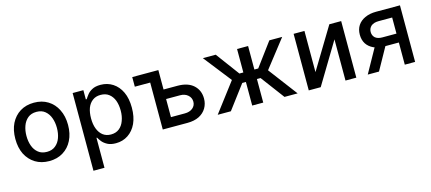

<svg xmlns="http://www.w3.org/2000/svg" viewBox="-56 -1070 4015 1790"><g transform="rotate(-15 1951.5 -174.5)"><path d="M300.8 10.7Q224.6 10.7 167 -24.4Q110.4 -59.6 78.1 -122.1Q46.9 -185.5 46.9 -270.5Q46.9 -355.5 78.1 -418.9Q110.4 -482.4 167 -517.6Q224.6 -552.7 300.8 -552.7Q377.9 -552.7 434.6 -517.6Q492.2 -482.4 523.4 -418.9Q555.7 -355.5 555.7 -270.5Q555.7 -185.5 523.4 -122.1Q492.2 -59.6 434.6 -24.4Q377.9 10.7 300.8 10.7ZM301.8 -78.1Q351.6 -78.1 383.8 -104.5Q417 -130.9 432.6 -174.8Q448.2 -217.8 448.2 -270.5Q448.2 -323.2 432.6 -366.2Q417 -410.2 383.8 -437.5Q351.6 -463.9 301.8 -463.9Q251 -463.9 218.8 -437.5Q185.5 -410.2 169.9 -366.2Q154.3 -323.2 154.3 -270.5Q154.3 -217.8 169.9 -174.8Q185.5 -130.9 218.8 -104.5Q251 -78.1 301.8 -78.1Z M673.8 204.1Q673.8 16.6 673.8 -545.9Q700.2 -545.9 777.3 -545.9Q777.3 -523.4 777.3 -457Q780.3 -457 786.1 -457Q795.9 -473.6 813.5 -496.1Q830.1 -518.6 861.3 -535.2Q892.6 -552.7 943.4 -552.7Q1008.8 -552.7 1060.5 -519.5Q1113.3 -485.4 1142.6 -422.9Q1171.9 -360.4 1171.9 -271.5Q1171.9 -183.6 1142.6 -120.1Q1113.3 -57.6 1061.5 -23.4Q1009.8 10.7 944.3 10.7Q894.5 10.7 863.3 -5.9Q832 -22.5 813.5 -44.9Q795.9 -67.4 786.1 -85Q784.2 -85 780.3 -85Q780.3 -12.7 780.3 204.1Q753.9 204.1 673.8 204.1ZM778.3 -272.5Q778.3 -214.8 794.9 -171.9Q811.5 -128.9 842.8 -104.5Q875 -80.1 919.9 -80.1Q967.8 -80.1 1000 -105.5Q1032.2 -130.9 1047.9 -174.8Q1064.5 -217.8 1064.5 -272.5Q1064.5 -327.1 1048.8 -370.1Q1032.2 -413.1 1000 -437.5Q968.8 -461.9 919.9 -461.9Q874 -461.9 842.8 -438.5Q810.5 -415 793.9 -372.1Q778.3 -329.1 778.3 -272.5Z M1397.5 -545.9Q1397.5 -522.5 1397.5 -453.1Q1360.4 -453.1 1249 -453.1Q1249 -476.6 1249 -545.9Q1286.1 -545.9 1397.5 -545.9ZM1477.5 -358.4Q1516.6 -358.4 1635.7 -358.4Q1735.4 -358.4 1790 -308.6Q1843.8 -258.8 1843.8 -179.7Q1843.8 -128.9 1819.3 -87.9Q1794.9 -46.9 1749 -23.4Q1702.1 0 1635.7 0Q1555.7 0 1397.5 0Q1397.5 -136.7 1397.5 -545.9Q1422.9 -545.9 1501 -545.9Q1501 -431.6 1501 -91.8Q1535.2 -91.8 1635.7 -91.8Q1681.6 -91.8 1710.9 -115.2Q1740.2 -139.6 1740.2 -176.8Q1740.2 -215.8 1710.9 -241.2Q1681.6 -266.6 1635.7 -266.6Q1583 -266.6 1477.5 -266.6Q1477.5 -289.1 1477.5 -358.4Z M1927.7 0Q1981.4 -69.3 2139.6 -279.3Q2086.9 -345.7 1930.7 -545.9Q1961.9 -545.9 2054.7 -545.9Q2096.7 -489.3 2222.7 -319.3Q2232.4 -319.3 2260.7 -319.3Q2260.7 -376 2260.7 -545.9Q2287.1 -545.9 2367.2 -545.9Q2367.2 -489.3 2367.2 -319.3Q2376 -319.3 2404.3 -319.3Q2446.3 -376 2572.3 -545.9Q2603.5 -545.9 2696.3 -545.9Q2644.5 -478.5 2488.3 -279.3Q2541 -209 2699.2 0Q2667 0 2572.3 0Q2530.3 -56.6 2402.3 -227.5Q2393.6 -227.5 2367.2 -227.5Q2367.2 -170.9 2367.2 0Q2340.8 0 2260.7 0Q2260.7 -56.6 2260.7 -227.5Q2252 -227.5 2225.6 -227.5Q2182.6 -170.9 2054.7 0Q2022.5 0 1927.7 0Z M2911.1 -148.4Q2970.7 -248 3151.4 -545.9Q3179.7 -545.9 3265.6 -545.9Q3265.6 -409.2 3265.6 0Q3239.3 0 3161.1 0Q3161.1 -99.6 3161.1 -397.5Q3101.6 -297.9 2921.9 0Q2893.6 0 2806.6 0Q2806.6 -136.7 2806.6 -545.9Q2833 -545.9 2911.1 -545.9Q2911.1 -446.3 2911.1 -148.4Z M3733.4 0Q3733.4 -113.3 3733.4 -455.1Q3701.2 -455.1 3602.5 -455.1Q3556.6 -455.1 3530.3 -433.6Q3504.9 -411.1 3504.9 -376Q3504.9 -341.8 3528.3 -320.3Q3552.7 -299.8 3595.7 -299.8Q3652.3 -299.8 3764.6 -299.8Q3764.6 -278.3 3764.6 -213.9Q3722.7 -213.9 3595.7 -213.9Q3535.2 -213.9 3491.2 -233.4Q3447.3 -253.9 3423.8 -290Q3400.4 -327.1 3400.4 -377.9Q3400.4 -429.7 3424.8 -466.8Q3449.2 -503.9 3494.1 -524.4Q3540 -545.9 3602.5 -545.9Q3679.7 -545.9 3833 -545.9Q3833 -409.2 3833 0Q3808.6 0 3733.4 0ZM3376 0Q3414.1 -69.3 3529.3 -275.4Q3556.6 -275.4 3637.7 -275.4Q3599.6 -207 3484.4 0Q3457 0 3376 0Z"/></g></svg>

Font: DeepSea
Style: Medium
Weight: 500
Designer: Stem
Version: Version 3.019;git-0a5106e0b